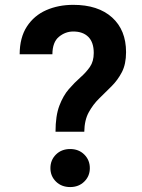

<svg xmlns="http://www.w3.org/2000/svg" viewBox="-20 -757 582 785"><path d="M324.6 -218.4H207Q207 -283.7 222.8 -325.1Q238.6 -366.5 261.9 -393.1Q285.2 -419.7 308.4 -440.2Q331.7 -460.6 347.5 -483.3Q363.3 -506 363.3 -540.5Q363.3 -583.8 341.3 -606Q319.2 -628.2 279.5 -628.2Q247.2 -628.2 220.9 -606.5Q194.6 -584.9 194.2 -535.2H60.4Q60.7 -603.7 90 -648.6Q119.3 -693.5 168.9 -715.4Q218.4 -737.2 279.5 -737.2Q381 -737.2 438.2 -685.7Q495.4 -634.2 495.4 -543.7Q495.4 -494.7 478.3 -462Q461.3 -429.3 436.1 -404.3Q410.9 -379.3 385.7 -354.6Q360.4 -329.9 342.9 -297.9Q325.3 -266 324.6 -218.4ZM267 7.8Q231.5 7.8 208.8 -14.6Q186.1 -36.9 186.1 -69.6Q186.1 -102.6 208.8 -125.2Q231.5 -147.7 267 -147.7Q301.8 -147.7 324.6 -125.2Q347.3 -102.6 347.3 -69.6Q347.3 -36.9 324.6 -14.6Q301.8 7.8 267 7.8Z"/></svg>

Font: Interface
Style: Bold
Weight: 700
Designer: Rasmus Andersson
Foundry: rsms
Version: Version 1.8